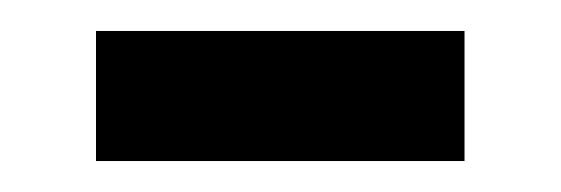

<svg xmlns="http://www.w3.org/2000/svg" viewBox="-20 -314 362 124"><path d="M42 -210V-294H280V-210Z"/></svg>

Font: CV Source Sans Light
Style: Bold
Weight: 600
Designer: Paul D. Hunt
Foundry: Adobe Systems Incorporated
Version: Version 3.001